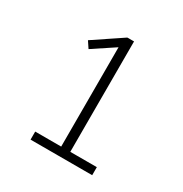

<svg xmlns="http://www.w3.org/2000/svg" viewBox="-112 -872 577 606"><g transform="rotate(30 177.0 -569.0)"><path d="M173.8 -757.8H193.4L94.7 -692.4L79.1 -715.8L182.6 -785.2H207V-368.2H173.8ZM79.1 -382.8H303.7V-353.5H79.1Z"/></g></svg>

Font: Min Sans VF VF
Style: Regular
Weight: 400
Designer: Jinseong-Kim, NotoSansCJK, Nunito
Foundry: Jinseong-Kim
Version: Version 1.420;Glyphs 3.1.2 (3151)